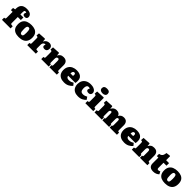

<svg xmlns="http://www.w3.org/2000/svg" viewBox="781 -3340 5904 5904"><g transform="rotate(45 3733.0 -388.0)"><path d="M32 0V-93L60 -98Q80 -102 85 -111.5Q90 -121 90 -148V-405H15V-499L92 -514V-545Q92 -589 103 -632Q114 -675 141.5 -709Q169 -743 218 -762.5Q267 -782 342 -782Q413 -782 459.5 -763.5Q506 -745 529.5 -712.5Q553 -680 553 -637Q553 -600 532 -577.5Q511 -555 463 -555Q424 -555 402.5 -570.5Q381 -586 381 -615Q381 -630 386.5 -644Q392 -658 404 -683Q396 -688 384.5 -691Q373 -694 361 -694Q343 -694 333 -685Q323 -676 319 -657Q315 -638 315 -608V-517H448V-405H315V-144Q315 -119 323 -109.5Q331 -100 356 -98L406 -93V0Z M769 14Q673 14 607.5 -15Q542 -44 508 -103Q474 -162 474 -251Q474 -352 514.5 -413.5Q555 -475 627 -503Q699 -531 792 -531Q877 -531 942 -505.5Q1007 -480 1044.5 -422.5Q1082 -365 1082 -268Q1082 -174 1046 -111.5Q1010 -49 940 -17.5Q870 14 769 14ZM782 -99Q810 -99 823.5 -115Q837 -131 842 -164.5Q847 -198 847 -251Q847 -304 842.5 -337Q838 -370 828.5 -387.5Q819 -405 806.5 -411.5Q794 -418 777 -418Q757 -418 741.5 -407.5Q726 -397 717.5 -368.5Q709 -340 709 -285Q709 -219 715 -177.5Q721 -136 737 -117.5Q753 -99 782 -99Z M1131 0V-93L1164 -99Q1180 -102 1184.5 -112Q1189 -122 1189 -148V-343Q1189 -375 1185 -388Q1181 -401 1157 -405L1124 -410L1132 -511L1367 -525L1387 -514L1395 -422H1399Q1419 -469 1463.5 -500Q1508 -531 1565 -531Q1627 -531 1662.5 -497.5Q1698 -464 1698 -409Q1698 -369 1685.5 -341.5Q1673 -314 1649.5 -300Q1626 -286 1591 -286Q1546 -286 1525 -304.5Q1504 -323 1504 -346Q1504 -355 1505.5 -362Q1507 -369 1510 -379.5Q1513 -390 1520 -407Q1500 -412 1481 -407Q1462 -402 1446.5 -387Q1431 -372 1422.5 -349Q1414 -326 1414 -293V-146Q1414 -122 1419.5 -111.5Q1425 -101 1445 -99L1505 -93V0Z M1740 0V-93L1772 -99Q1788 -102 1793 -110.5Q1798 -119 1798 -146V-349Q1798 -378 1792 -389.5Q1786 -401 1763 -405L1733 -410L1741 -511L1978 -525L1996 -514L2004 -422H2008Q2031 -473 2074.5 -502Q2118 -531 2188 -531Q2251 -531 2288.5 -507.5Q2326 -484 2343 -445Q2360 -406 2360 -359V-138Q2360 -118 2365.5 -109Q2371 -100 2390 -97L2417 -93V0H2094V-92L2110 -95Q2126 -98 2130.5 -107Q2135 -116 2135 -137V-307Q2135 -336 2130 -353.5Q2125 -371 2114.5 -379Q2104 -387 2087 -387Q2070 -387 2055.5 -379Q2041 -371 2032 -350Q2023 -329 2023 -288V-139Q2023 -118 2027 -108Q2031 -98 2046 -95L2064 -92V0Z M2741 14Q2645 14 2581.5 -18.5Q2518 -51 2487 -108.5Q2456 -166 2456 -241Q2456 -337 2495.5 -401.5Q2535 -466 2604 -498.5Q2673 -531 2761 -531Q2838 -531 2894 -508Q2950 -485 2980 -438.5Q3010 -392 3010 -323Q3010 -297 3008 -271Q3006 -245 3001 -224H2687Q2690 -196 2704 -177.5Q2718 -159 2741 -150Q2764 -141 2795 -141Q2848 -141 2884 -154Q2920 -167 2957 -190L3019 -114Q2975 -60 2906 -23Q2837 14 2741 14ZM2685 -324H2796Q2798 -339 2799 -351Q2800 -363 2800 -374Q2800 -400 2788.5 -415Q2777 -430 2754 -430Q2729 -430 2714 -415Q2699 -400 2692.5 -376.5Q2686 -353 2685 -324Z M3342 14Q3253 14 3192 -18.5Q3131 -51 3099.5 -109.5Q3068 -168 3068 -245Q3068 -330 3103 -394Q3138 -458 3205.5 -494.5Q3273 -531 3372 -531Q3448 -531 3499 -509.5Q3550 -488 3575.5 -455Q3601 -422 3601 -386Q3601 -361 3591.5 -338.5Q3582 -316 3560.5 -301.5Q3539 -287 3501 -287Q3461 -287 3436.5 -303.5Q3412 -320 3412 -351Q3412 -361 3417.5 -375Q3423 -389 3435 -414Q3422 -420 3408 -423.5Q3394 -427 3376 -427Q3350 -427 3331.5 -412.5Q3313 -398 3303 -367Q3293 -336 3293 -288Q3293 -212 3320.5 -176Q3348 -140 3410 -140Q3445 -140 3478.5 -149.5Q3512 -159 3556 -184L3614 -100Q3571 -53 3507.5 -19.5Q3444 14 3342 14Z M3658 0V-93L3692 -99Q3708 -102 3713 -111Q3718 -120 3718 -146V-343Q3718 -376 3712 -388.5Q3706 -401 3683 -405L3653 -410L3660 -511L3925 -525L3943 -514V-146Q3943 -123 3946.5 -113Q3950 -103 3968 -99L4002 -92V0ZM3816 -586Q3755 -586 3721.5 -612.5Q3688 -639 3688 -689Q3688 -737 3720 -763.5Q3752 -790 3816 -790Q3881 -790 3912 -764Q3943 -738 3943 -688Q3943 -639 3909 -612.5Q3875 -586 3816 -586Z M4057 0V-93L4089 -99Q4105 -102 4110 -110.5Q4115 -119 4115 -146V-349Q4115 -378 4109 -389.5Q4103 -401 4080 -405L4050 -410L4058 -511L4295 -525L4313 -514L4321 -422H4325Q4341 -456 4364.5 -480.5Q4388 -505 4421 -518Q4454 -531 4496 -531Q4560 -531 4596.5 -503.5Q4633 -476 4647 -432Q4670 -479 4711 -505Q4752 -531 4813 -531Q4871 -531 4906.5 -507.5Q4942 -484 4958.5 -445Q4975 -406 4975 -359V-138Q4975 -118 4980.5 -109Q4986 -100 5005 -97L5031 -93V0H4717V-92L4725 -93Q4741 -95 4745.5 -105.5Q4750 -116 4750 -137V-315Q4750 -343 4745.5 -359Q4741 -375 4732.5 -381Q4724 -387 4712 -387Q4699 -387 4686.5 -380Q4674 -373 4665.5 -355.5Q4657 -338 4657 -304V-139Q4657 -119 4660 -107Q4663 -95 4681 -93L4689 -92V0H4399V-92L4407 -93Q4423 -95 4427.5 -105.5Q4432 -116 4432 -137V-315Q4432 -345 4427.5 -360.5Q4423 -376 4414.5 -381.5Q4406 -387 4394 -387Q4382 -387 4369.5 -380Q4357 -373 4348.5 -355.5Q4340 -338 4340 -305V-139Q4340 -119 4343 -107Q4346 -95 4363 -93L4372 -92V0Z M5356 14Q5260 14 5196.5 -18.5Q5133 -51 5102 -108.5Q5071 -166 5071 -241Q5071 -337 5110.5 -401.5Q5150 -466 5219 -498.5Q5288 -531 5376 -531Q5453 -531 5509 -508Q5565 -485 5595 -438.5Q5625 -392 5625 -323Q5625 -297 5623 -271Q5621 -245 5616 -224H5302Q5305 -196 5319 -177.5Q5333 -159 5356 -150Q5379 -141 5410 -141Q5463 -141 5499 -154Q5535 -167 5572 -190L5634 -114Q5590 -60 5521 -23Q5452 14 5356 14ZM5300 -324H5411Q5413 -339 5414 -351Q5415 -363 5415 -374Q5415 -400 5403.5 -415Q5392 -430 5369 -430Q5344 -430 5329 -415Q5314 -400 5307.5 -376.5Q5301 -353 5300 -324Z M5678 0V-93L5710 -99Q5726 -102 5731 -110.5Q5736 -119 5736 -146V-349Q5736 -378 5730 -389.5Q5724 -401 5701 -405L5671 -410L5679 -511L5916 -525L5934 -514L5942 -422H5946Q5969 -473 6012.5 -502Q6056 -531 6126 -531Q6189 -531 6226.5 -507.5Q6264 -484 6281 -445Q6298 -406 6298 -359V-138Q6298 -118 6303.5 -109Q6309 -100 6328 -97L6355 -93V0H6032V-92L6048 -95Q6064 -98 6068.5 -107Q6073 -116 6073 -137V-307Q6073 -336 6068 -353.5Q6063 -371 6052.5 -379Q6042 -387 6025 -387Q6008 -387 5993.5 -379Q5979 -371 5970 -350Q5961 -329 5961 -288V-139Q5961 -118 5965 -108Q5969 -98 5984 -95L6002 -92V0Z M6611 14Q6553 14 6512 -4.5Q6471 -23 6449.5 -59.5Q6428 -96 6428 -148V-405H6362V-501Q6416 -511 6444.5 -532.5Q6473 -554 6486 -590.5Q6499 -627 6505 -680L6631 -697L6653 -686V-517H6781V-405H6653V-194Q6653 -164 6661 -145.5Q6669 -127 6700 -127Q6717 -127 6735.5 -133Q6754 -139 6770 -148L6814 -63Q6783 -32 6734 -9Q6685 14 6611 14Z M7126 14Q7030 14 6964.5 -15Q6899 -44 6865 -103Q6831 -162 6831 -251Q6831 -352 6871.5 -413.5Q6912 -475 6984 -503Q7056 -531 7149 -531Q7234 -531 7299 -505.5Q7364 -480 7401.5 -422.5Q7439 -365 7439 -268Q7439 -174 7403 -111.5Q7367 -49 7297 -17.5Q7227 14 7126 14ZM7139 -99Q7167 -99 7180.5 -115Q7194 -131 7199 -164.5Q7204 -198 7204 -251Q7204 -304 7199.5 -337Q7195 -370 7185.5 -387.5Q7176 -405 7163.5 -411.5Q7151 -418 7134 -418Q7114 -418 7098.5 -407.5Q7083 -397 7074.5 -368.5Q7066 -340 7066 -285Q7066 -219 7072 -177.5Q7078 -136 7094 -117.5Q7110 -99 7139 -99Z"/></g></svg>

Font: Literata Black
Style: Regular
Weight: 900
Designer: Latin by Veronika Burian and Jose Scaglione. Greek by Irene Vlachou. Cyrillic by Vera Evstafieva.
Foundry: TypeTogether
Version: Version 3.103;gftools[0.9.29]